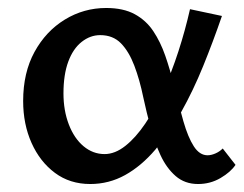

<svg xmlns="http://www.w3.org/2000/svg" viewBox="-20 -450 611 481"><path d="M206 11Q155 11 117.5 -17Q80 -45 59 -92Q38 -139 38 -197Q38 -268 66.5 -320Q95 -372 142.5 -401Q190 -430 246 -430Q289 -430 317.5 -414.5Q346 -399 364 -372Q382 -345 394 -310.5Q406 -276 415 -239Q428 -186 439.5 -146Q451 -106 465.5 -83.5Q480 -61 500 -61Q509 -61 519.5 -65.5Q530 -70 538 -78L570 -37Q558 -19 532.5 -4Q507 11 476 11Q443 11 420 -9Q397 -29 382 -61.5Q367 -94 357 -131.5Q347 -169 339 -206Q330 -250 316.5 -285.5Q303 -321 283 -341.5Q263 -362 231 -362Q206 -362 184.5 -345Q163 -328 151 -295.5Q139 -263 139 -216Q139 -173 152.5 -138Q166 -103 189.5 -83.5Q213 -64 242 -64Q268 -64 294 -84.5Q320 -105 344 -140.5Q368 -176 389 -222.5Q410 -269 427 -321.5Q444 -374 456 -427L536 -410Q514 -346 489 -284.5Q464 -223 434 -169.5Q404 -116 369 -75Q334 -34 293.5 -11.5Q253 11 206 11Z"/></svg>

Font: Ysabeau SemiBold
Style: Regular
Weight: 600
Designer: Christian Thalmann (Catharsis Fonts)
Version: Version 2.000;gftools[0.9.27.dev2+g8671c4b]